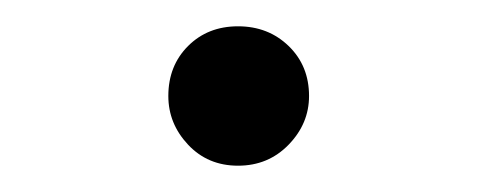

<svg xmlns="http://www.w3.org/2000/svg" viewBox="-20 -112 363 146"><path d="M161 14Q138 14 123 -2Q108 -18 108 -39Q108 -62 123 -77Q138 -92 161 -92Q184 -92 199.5 -77Q215 -62 215 -39Q215 -18 199.5 -2Q184 14 161 14Z"/></svg>

Font: Noto Serif JP ExtraLight
Style: Regular
Weight: 200
Designer: Ryoko NISHIZUKA  (kana & ideographs); Frank Grießhammer (Latin, Greek & Cyrillic); Wenlong ZHANG  (bopomofo); Sandoll Co
Foundry: Adobe
Version: Version 2.002-H1;hotconv 1.1.0;makeotfexe 2.6.0